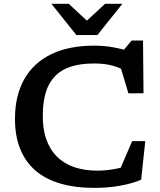

<svg xmlns="http://www.w3.org/2000/svg" viewBox="-20 -948 818 980"><path d="M476.5 -77Q520 -77 566.2 -85.5Q612.5 -94 653 -110L578 -49.5L654.5 -227.5H721.5L700.5 -31Q658 -12 595.5 -0.5Q533 11 462.5 11Q363 11 286.8 -11.5Q210.5 -34 159.2 -79Q108 -124 81.8 -191Q55.5 -258 56.5 -347Q57.5 -462.5 104.5 -545Q151.5 -627.5 241.2 -671.2Q331 -715 461 -715Q512.5 -715 555.8 -707Q599 -699 642 -686L603.5 -683L651.5 -741H710L712.5 -472L635.5 -471.5L586 -636.5L627 -583Q583.5 -606.5 545.5 -615.2Q507.5 -624 460.5 -624Q392.5 -624 343.5 -608.5Q294.5 -593 262.8 -561.2Q231 -529.5 215.5 -482Q200 -434.5 198.5 -370Q196.5 -296 215 -241Q233.5 -186 269.8 -149.5Q306 -113 358.5 -95Q411 -77 476.5 -77ZM438.5 -828.5H408.5L516 -928.5H604.5L477 -769H370L242.5 -928.5H331Z"/></svg>

Font: Newsreader 7pt Medium
Style: Regular
Weight: 500
Designer: Hugues Gentile
Foundry: Production Type
Version: Version 1.003